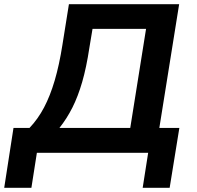

<svg xmlns="http://www.w3.org/2000/svg" viewBox="-51 -725 935 911"><path d="M-31 166 13 -118H89Q129 -160 158 -215Q187 -270 208.5 -343Q230 -416 245 -511L276 -705H799L705 -118H800L754 166H626L652 0H124L98 166ZM231 -118H567L642 -588H388L373 -498Q359 -405 339 -336Q319 -267 292.5 -214.5Q266 -162 231 -118Z"/></svg>

Font: Nunito Sans 6pt
Style: Bold Italic
Weight: 700
Italic angle: -9°
Version: Version 3.101;gftools[0.9.27]